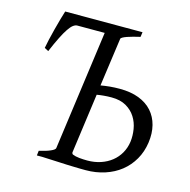

<svg xmlns="http://www.w3.org/2000/svg" viewBox="-95 -708 797 807"><g transform="rotate(15 304.0 -304.0)"><path d="M373.5 -316.9Q355 -316.9 339.4 -315.4Q323.7 -314 309.6 -311.5L273.9 -50.8Q273.4 -47.4 277.8 -43Q290.5 -37.6 308.1 -35.9Q325.7 -34.2 342.8 -34.2Q374 -34.2 400.9 -43.2Q427.7 -52.2 448 -68.4Q468.3 -84.5 481.2 -107.2Q494.1 -129.9 498 -157.2Q501.5 -184.1 496.8 -212.4Q492.2 -240.7 477.5 -263.9Q462.9 -287.1 437.3 -302Q411.6 -316.9 373.5 -316.9ZM572.3 -173.8Q566.4 -132.3 547.1 -98.9Q527.8 -65.4 498.3 -42Q468.8 -18.6 429.9 -5.9Q391.1 6.8 346.7 6.8Q336.9 6.8 323.7 6.6Q310.5 6.3 295.4 5.9Q280.3 5.4 263.9 4.9Q247.6 4.4 232.4 3.4Q196.3 2 156.2 0H132.8L135.3 -21Q166 -27.8 184.3 -35.9Q202.6 -43.9 203.6 -50.8L274.9 -571.3H155.8Q147.5 -571.3 138.2 -564.5Q128.9 -557.6 118.2 -541.7Q107.4 -525.9 94.5 -500Q81.5 -474.1 65.4 -436L47.9 -445.3Q50.3 -459.5 55.7 -483.2Q61 -506.8 67.6 -531.7Q74.2 -556.6 80.6 -579.6Q86.9 -602.5 91.3 -615.2H427.7L424.8 -594.2Q409.7 -590.8 395.3 -586.9Q380.9 -583 369.6 -579.1Q358.4 -575.2 351.6 -571.3Q344.7 -567.4 344.2 -564L314.9 -353.5Q334 -356.9 354.5 -358.9Q375 -360.8 397 -360.8Q445.3 -360.8 480.7 -347.2Q516.1 -333.5 538.3 -308.6Q560.5 -283.7 569.3 -249.3Q578.1 -214.8 572.3 -173.8Z"/></g></svg>

Font: Gentium Plus CyrE
Style: Italic
Weight: 400
Italic angle: -8°
Designer: J. Victor Gaultney, Annie Olsen, Iska Routamaa, Becca Hirsbrunner
Foundry: SIL International
Version: Version 5.000